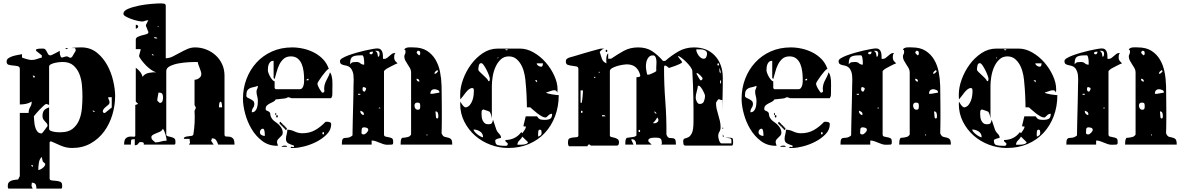

<svg xmlns="http://www.w3.org/2000/svg" viewBox="-20 -847 6991 1134"><path d="M400 -563Q404 -564 413.5 -565Q423 -566 433.5 -566.5Q444 -567 453.5 -567Q463 -567 467 -567Q517 -565 553.5 -535Q590 -505 613.5 -462Q637 -419 648.5 -369.5Q660 -320 660 -280Q660 -224 643.5 -169Q627 -114 595 -70.5Q563 -27 515.5 0Q468 27 406 27Q372 27 341 14Q310 1 280 -13L273 -7V207Q273 217 284.5 218.5Q296 220 310 221Q324 222 335.5 226.5Q347 231 347 247Q347 249 347 258Q347 267 340 267H195Q195 248 189 240Q183 232 168 232Q168 240 167 243Q166 246 166 248.5Q166 251 167.5 254.5Q169 258 173 267H33Q27 267 26.5 260Q26 253 26 250Q26 238 31.5 231Q37 224 46 220.5Q55 217 65.5 215.5Q76 214 87 213L97 193V-180H149Q149 -200 158 -214Q167 -228 167 -243V-247Q151 -237 133 -233.5Q115 -230 97 -230V-440Q97 -453 85 -456Q73 -459 58 -460Q43 -461 31 -464.5Q19 -468 19 -483Q19 -496 30 -503.5Q41 -511 56 -515.5Q71 -520 86 -522.5Q101 -525 110 -527V-507Q110 -507 115.5 -505Q121 -503 129 -500.5Q137 -498 145.5 -496Q154 -494 160 -493H170Q184 -493 198.5 -498.5Q213 -504 227 -507V-520L193 -547V-553Q193 -556 198.5 -557.5Q204 -559 211 -559.5Q218 -560 224.5 -560Q231 -560 234 -560Q244 -560 249 -553.5Q254 -547 257.5 -539.5Q261 -532 265 -526Q269 -520 277 -520H280Q283 -521 290.5 -524.5Q298 -528 306.5 -532.5Q315 -537 322.5 -541Q330 -545 333 -547Q333 -544 333 -537.5Q333 -531 334.5 -524.5Q336 -518 338.5 -512.5Q341 -507 347 -507Q348 -507 356.5 -510Q365 -513 367 -513H369Q370 -513 371 -513.5Q372 -514 374 -514Q380 -514 385 -510Q390 -506 397 -506Q400 -506 400 -507Q401 -507 403.5 -509.5Q406 -512 407 -513Q410 -519 418 -532Q426 -545 427 -547Q428 -548 426 -557L423 -563ZM380 -560Q378 -557 373 -557Q368 -557 367 -560Q365 -563 373.5 -563Q382 -563 380 -560ZM270 -87Q270 -78 280 -74Q290 -70 302.5 -68Q315 -66 326 -66Q337 -66 340 -66Q383 -66 408.5 -86Q434 -106 447 -137Q460 -168 463.5 -205Q467 -242 467 -277Q467 -308 464 -343.5Q461 -379 449 -409.5Q437 -440 413.5 -460.5Q390 -481 350 -481Q346 -481 333 -480Q320 -479 306 -476Q292 -473 281 -467.5Q270 -462 270 -453V-227Q268 -228 262 -230.5Q256 -233 253 -233Q249 -233 237.5 -222.5Q226 -212 213.5 -199Q201 -186 191 -174Q181 -162 180 -160Q181 -150 182 -133Q183 -116 187 -99.5Q191 -83 200 -71Q209 -59 227 -59Q228 -59 233.5 -66Q239 -73 245 -81L261 -103Q261 -112 256.5 -118Q252 -124 246 -130Q240 -136 235.5 -143Q231 -150 231 -161Q231 -180 238 -192Q245 -204 270 -213ZM187 -393Q183 -399 180 -400H173L180 -387ZM640 -273H619Q619 -265 623 -258Q627 -251 627 -242Q627 -234 620.5 -228.5Q614 -223 606.5 -217Q599 -211 593 -204Q587 -197 587 -187Q587 -186 589.5 -183.5Q592 -181 593 -180H600Q601 -181 605 -184Q609 -187 614.5 -191.5Q620 -196 625 -200Q630 -204 633 -207Q635 -207 638 -210Q639 -211 640 -213ZM540 -187Q539 -191 533 -193Q533 -194 530 -194Q528 -194 527 -193Q528 -188 533 -187Q534 -186 537 -186Q539 -186 540 -187ZM233 107Q232 104 229.5 93.5Q227 83 227 80Q213 91 209.5 115.5Q206 140 206 157Q211 157 218.5 153.5Q226 150 233 144.5Q240 139 244 132.5Q248 126 247 120ZM173 127H165Q165 135 173 140Z M1269 7Q1262 -12 1255 -21Q1248 -30 1231 -30Q1231 -22 1229 -20.5Q1227 -19 1226.5 -18Q1226 -17 1229 -12.5Q1232 -8 1242 7H1096Q1104 -3 1102 -8.5Q1100 -14 1100 -27H1066Q1066 -36 1074 -38.5Q1082 -41 1092 -42Q1102 -43 1111 -44.5Q1120 -46 1122 -53Q1128 -88 1129.5 -123.5Q1131 -159 1129 -193L1136 -207V-213L1129 -227V-376Q1143 -376 1156 -385.5Q1169 -395 1169 -410Q1169 -417 1166 -426Q1163 -435 1159.5 -444.5Q1156 -454 1152.5 -463Q1149 -472 1149 -480L1132 -481Q1122 -481 1094 -479.5Q1066 -478 1037 -473Q1008 -468 985 -457Q962 -446 962 -427V-53Q962 -45 970.5 -42.5Q979 -40 989 -38Q999 -36 1007.5 -31Q1016 -26 1016 -13Q1016 -11 1016 -2Q1016 7 1009 7H829Q831 -4 824.5 -6Q818 -8 812 -8Q804 -8 801.5 -5Q799 -2 796.5 1.5Q794 5 790 8Q786 11 776 11V-25Q758 -25 755.5 -21Q753 -17 753 7H713Q713 -22 723.5 -30.5Q734 -39 746 -40Q758 -41 768.5 -39.5Q779 -38 779 -47V-227L796 -233L782 -247V-447Q796 -437 807 -423.5Q818 -410 822 -393Q835 -412 859 -416.5Q883 -421 902 -420Q888 -424 873 -434.5Q858 -445 844.5 -458.5Q831 -472 819.5 -486.5Q808 -501 802 -513Q801 -516 802.5 -522Q804 -528 806 -535Q808 -542 809.5 -548Q811 -554 811 -557H782V-613Q782 -623 792.5 -628.5Q803 -634 816 -637.5Q829 -641 841 -644Q853 -647 856 -653V-660Q855 -661 853 -666Q851 -671 849 -676.5Q847 -682 845 -687Q843 -692 842 -693V-700Q844 -703 849 -713.5Q854 -724 856 -727H852Q844 -727 836 -723.5Q828 -720 819 -720Q811 -720 792.5 -724Q774 -728 755 -735Q736 -742 722 -750Q708 -758 709 -766Q709 -783 736 -794.5Q763 -806 800 -813.5Q837 -821 874 -824Q911 -827 931 -827Q937 -827 948 -825.5Q959 -824 959 -813V-503Q979 -503 999.5 -513Q1020 -523 1041.5 -535Q1063 -547 1085.5 -557Q1108 -567 1132 -567Q1167 -567 1198.5 -554.5Q1230 -542 1254 -520Q1278 -498 1292 -467.5Q1306 -437 1306 -400V-53Q1306 -41 1315 -41Q1324 -41 1335.5 -39.5Q1347 -38 1356 -29.5Q1365 -21 1365 7ZM796 -690Q796 -685 791.5 -681.5Q787 -678 782 -678V-700H789Q792 -699 796 -693ZM916 -693H909L916 -687ZM909 -620Q907 -625 903.5 -626Q900 -627 896 -627H889Q891 -621 894.5 -620.5Q898 -620 902 -620ZM889 -520Q888 -523 882 -527H876Q878 -521 882 -520ZM909 -253Q911 -251 916 -245.5Q921 -240 922 -240Q929 -238 933.5 -241.5Q938 -245 940 -251Q942 -257 942.5 -263Q943 -269 943 -272Q943 -283 939 -291.5Q935 -300 919 -300H916L909 -260ZM1292 -213Q1292 -216 1291 -226.5Q1290 -237 1289 -240Q1289 -241 1286.5 -243.5Q1284 -246 1282 -247Q1281 -246 1278.5 -243.5Q1276 -241 1276 -240Q1275 -237 1274 -226.5Q1273 -216 1273 -213ZM964 -16Q964 -30 957.5 -52.5Q951 -75 942 -87Q937 -75 924.5 -69Q912 -63 899.5 -58.5Q887 -54 879 -47.5Q871 -41 876 -27Q876 -25 884 -17.5Q892 -10 896 -7Q896 -6 899 -6Q915 -6 930 -11Q945 -16 964 -16Z M1889 -300Q1892 -301 1896 -307Q1893 -326 1896 -340Q1899 -354 1904.5 -366Q1910 -378 1917 -390.5Q1924 -403 1929 -420Q1936 -411 1939 -397.5Q1942 -384 1943 -370Q1944 -356 1943.5 -342Q1943 -328 1943 -318Q1943 -315 1943 -309Q1943 -303 1943 -297Q1943 -291 1942.5 -286Q1942 -281 1942 -280L1936 -267H1702Q1700 -268 1692.5 -270.5Q1685 -273 1682 -273Q1681 -273 1675.5 -270Q1670 -267 1669 -267Q1666 -266 1657.5 -265Q1649 -264 1639 -263Q1629 -262 1620.5 -261Q1612 -260 1609 -260Q1604 -251 1594 -246Q1584 -241 1574 -236Q1564 -231 1556.5 -224Q1549 -217 1549 -203Q1549 -196 1557 -193Q1565 -190 1569 -187Q1576 -182 1576 -176Q1576 -170 1578 -162.5Q1580 -155 1587.5 -144.5Q1595 -134 1616 -120Q1629 -111 1639.5 -95.5Q1650 -80 1650 -63Q1650 -53 1644.5 -47Q1639 -41 1633 -35.5Q1627 -30 1621.5 -23.5Q1616 -17 1616 -7Q1616 -4 1618.5 3.5Q1621 11 1622 13Q1620 14 1616 14Q1566 14 1528.5 -14.5Q1491 -43 1466 -85Q1441 -127 1428 -175.5Q1415 -224 1415 -263Q1415 -326 1436 -381Q1457 -436 1495 -477.5Q1533 -519 1586.5 -543Q1640 -567 1706 -567Q1738 -567 1771.5 -559.5Q1805 -552 1835 -536.5Q1865 -521 1888 -497Q1911 -473 1922 -440Q1916 -439 1905 -426.5Q1894 -414 1883 -399Q1872 -384 1863.5 -370.5Q1855 -357 1855 -354Q1855 -348 1858 -340Q1861 -332 1865.5 -324.5Q1870 -317 1874.5 -310.5Q1879 -304 1882 -300ZM1749 -320Q1760 -320 1765.5 -327.5Q1771 -335 1773.5 -345.5Q1776 -356 1776 -367Q1776 -378 1776 -384Q1776 -403 1773 -426Q1770 -449 1762 -468.5Q1754 -488 1738.5 -501Q1723 -514 1698 -514Q1672 -514 1656 -500Q1640 -486 1630 -466Q1620 -446 1614 -422.5Q1608 -399 1602 -380L1596 -387V-488Q1584 -488 1577.5 -482Q1571 -476 1567.5 -467.5Q1564 -459 1563 -449Q1562 -439 1562 -431Q1562 -426 1566 -415Q1570 -404 1576 -393.5Q1582 -383 1589 -375Q1596 -367 1602 -367V-327Q1603 -325 1605.5 -322.5Q1608 -320 1609 -320ZM1802 -382Q1793 -382 1789 -373H1802ZM1503 -250Q1503 -266 1499 -279Q1495 -292 1495 -307Q1495 -315 1499 -322Q1503 -329 1503 -337Q1503 -339 1502 -340Q1488 -334 1476 -332Q1464 -330 1455 -325.5Q1446 -321 1440.5 -312Q1435 -303 1435 -283Q1435 -274 1442.5 -270Q1450 -266 1458.5 -262Q1467 -258 1474.5 -252Q1482 -246 1482 -233Q1482 -220 1474.5 -209.5Q1467 -199 1467 -184Q1480 -184 1487 -191.5Q1494 -199 1497.5 -209.5Q1501 -220 1502 -231Q1503 -242 1503 -250ZM1609 -167Q1606 -165 1606 -173.5Q1606 -182 1609 -180Q1612 -178 1612 -173Q1612 -168 1609 -167ZM1616 -153Q1611 -153 1611 -160Q1611 -167 1616 -167Q1621 -167 1621 -160Q1621 -153 1616 -153ZM1716 13Q1700 8 1684.5 0.5Q1669 -7 1669 -26Q1669 -40 1673 -53.5Q1677 -67 1677 -81Q1698 -81 1720 -70.5Q1742 -60 1766 -60Q1808 -60 1841 -78.5Q1874 -97 1902 -127Q1905 -128 1912 -128Q1918 -128 1927 -125.5Q1936 -123 1936 -113Q1936 -80 1910.5 -54Q1885 -28 1850 -10Q1815 8 1777.5 17.5Q1740 27 1716 27H1696Q1699 18 1704.5 20Q1710 22 1716 22ZM1662 -100Q1669 -100 1667 -93H1669Q1674 -93 1674 -86.5Q1674 -80 1669 -80Q1662 -80 1664 -87H1662Q1657 -87 1657 -93H1656Q1651 -93 1651 -100H1649Q1642 -100 1644 -107H1642Q1637 -107 1637 -113H1636Q1631 -113 1631 -120Q1631 -127 1636 -127Q1641 -127 1641 -120H1642Q1649 -120 1647 -113H1649Q1654 -113 1654 -107H1656Q1661 -107 1661 -100ZM1544 -44Q1544 -46 1544 -53Q1544 -60 1543 -67.5Q1542 -75 1539.5 -81Q1537 -87 1533 -87Q1525 -87 1520 -80.5Q1515 -74 1515 -67Q1515 -55 1524.5 -49.5Q1534 -44 1544 -44ZM1889 -53Q1894 -53 1894 -60Q1894 -67 1889 -67Q1884 -67 1884 -60Q1884 -53 1889 -53ZM1642 20Q1648 15 1652 14Q1656 13 1663 13Q1667 13 1670.5 14Q1674 15 1676 20Z M2346 7Q2346 -1 2347 -13.5Q2348 -26 2355 -33Q2358 -33 2363.5 -33.5Q2369 -34 2375.5 -35Q2382 -36 2387.5 -37.5Q2393 -39 2395 -40Q2398 -41 2403 -46Q2408 -51 2408 -53V-420Q2408 -433 2401.5 -444.5Q2395 -456 2387.5 -467Q2380 -478 2374 -489.5Q2368 -501 2368 -513Q2368 -521 2371.5 -526.5Q2375 -532 2375 -540Q2375 -544 2374.5 -548Q2374 -552 2368 -553Q2370 -560 2376.5 -563Q2383 -566 2391 -567Q2399 -568 2407.5 -567.5Q2416 -567 2422 -567Q2470 -567 2501.5 -547Q2533 -527 2552 -495Q2571 -463 2579 -422.5Q2587 -382 2588 -340Q2588 -330 2588.5 -308Q2589 -286 2589 -258.5Q2589 -231 2589.5 -200Q2590 -169 2589.5 -141.5Q2589 -114 2589 -92Q2589 -70 2588 -60Q2595 -42 2606 -39Q2617 -36 2627 -34Q2637 -32 2644 -25Q2651 -18 2651 7ZM1999 7Q1999 -17 2003 -24Q2007 -31 2015 -32Q2023 -33 2035 -34Q2047 -35 2062 -47Q2062 -58 2062.5 -81Q2063 -104 2063.5 -132.5Q2064 -161 2065 -193Q2066 -225 2066.5 -254Q2067 -283 2067.5 -306Q2068 -329 2068 -340L2069 -377Q2069 -407 2063 -423.5Q2057 -440 2048 -448Q2039 -456 2028.5 -458.5Q2018 -461 2009 -463Q2000 -465 1994 -469.5Q1988 -474 1988 -487Q1988 -495 2002 -503.5Q2016 -512 2037.5 -520Q2059 -528 2085 -535.5Q2111 -543 2135.5 -548.5Q2160 -554 2180 -557.5Q2200 -561 2209 -561Q2221 -561 2228 -555Q2235 -549 2238 -540Q2241 -531 2241.5 -520.5Q2242 -510 2242 -500Q2244 -499 2248 -499Q2258 -499 2265.5 -504.5Q2273 -510 2280 -516.5Q2287 -523 2294.5 -528.5Q2302 -534 2312 -534Q2314 -534 2315 -533Q2310 -527 2309 -521.5Q2308 -516 2308 -509Q2308 -497 2312 -490.5Q2316 -484 2328 -473Q2324 -472 2314.5 -467.5Q2305 -463 2294.5 -457.5Q2284 -452 2274.5 -447Q2265 -442 2262 -440Q2259 -438 2253.5 -433Q2248 -428 2248 -427V-53Q2248 -43 2256.5 -40.5Q2265 -38 2275 -36.5Q2285 -35 2293.5 -31Q2302 -27 2302 -13Q2302 -9 2302 -2Q2302 5 2295 7L2268 8Q2255 8 2243.5 4Q2232 0 2221 -4.5Q2210 -9 2199 -13Q2188 -17 2175 -17V7ZM2195 -547Q2206 -542 2209 -531.5Q2212 -521 2212 -512Q2219 -512 2220.5 -519Q2222 -526 2222 -530Q2222 -547 2205 -547ZM2448 -547Q2443 -544 2442 -540Q2441 -539 2441 -537Q2441 -534 2442 -533Q2443 -532 2448 -526.5Q2453 -521 2455 -520Q2460 -522 2461 -525.5Q2462 -529 2462 -533Q2462 -538 2460 -542.5Q2458 -547 2452 -547ZM2183 -542Q2179 -542 2171.5 -541Q2164 -540 2162 -533Q2163 -528 2168 -527Q2169 -526 2172 -526Q2178 -526 2180.5 -531.5Q2183 -537 2183 -542ZM2048 -467Q2056 -478 2065 -479.5Q2074 -481 2085 -481Q2100 -481 2108.5 -473Q2117 -465 2131 -465Q2131 -467 2131 -474.5Q2131 -482 2130.5 -490.5Q2130 -499 2128 -507.5Q2126 -516 2122 -520H2105Q2077 -520 2062.5 -512Q2048 -504 2048 -473ZM2562 -433Q2556 -429 2551 -424Q2546 -419 2546 -411Q2554 -411 2559 -416Q2564 -421 2568 -427ZM2457 -365Q2457 -382 2440 -382Q2440 -365 2457 -365ZM2142 -327Q2140 -328 2135 -330.5Q2130 -333 2128 -333Q2123 -333 2122 -328Q2121 -323 2121 -320Q2121 -315 2123.5 -310.5Q2126 -306 2132 -306Q2135 -306 2135 -307Q2136 -307 2138.5 -312.5Q2141 -318 2142 -320ZM2575 -303Q2575 -312 2564 -316Q2553 -320 2548 -320Q2522 -320 2522 -293H2535L2575 -300ZM2108 -293H2095V-287H2108ZM2462 -220Q2462 -231 2459.5 -236Q2457 -241 2445 -241Q2428 -241 2428 -223Q2428 -214 2433 -206.5Q2438 -199 2448 -199Q2458 -199 2460 -205Q2462 -211 2462 -220ZM2222 -213 2215 -207H2228ZM2108 -190Q2108 -181 2114 -174.5Q2120 -168 2128 -167Q2129 -169 2129 -173Q2129 -182 2122.5 -186.5Q2116 -191 2108 -193ZM2569 -163Q2569 -172 2566 -180.5Q2563 -189 2552 -189Q2552 -187 2552.5 -182Q2553 -177 2553.5 -171Q2554 -165 2554.5 -160Q2555 -155 2555 -153Q2555 -152 2557.5 -149.5Q2560 -147 2562 -147Q2568 -148 2568.5 -153.5Q2569 -159 2569 -163ZM2155 -80Q2155 -89 2146 -92Q2137 -95 2131 -95Q2118 -95 2116.5 -85Q2115 -75 2115 -63Q2115 -53 2128 -53Q2136 -53 2145.5 -63Q2155 -73 2155 -80ZM2502 -47Q2505 -47 2505 -50Q2505 -53 2502 -53Q2499 -54 2499 -50Q2499 -46 2502 -47Z M3052 -560Q3092 -560 3132 -537Q3172 -514 3203 -478.5Q3234 -443 3253.5 -400.5Q3273 -358 3273 -320L3272 -300Q3268 -309 3264 -311.5Q3260 -314 3253 -314Q3251 -314 3248.5 -313.5Q3246 -313 3245 -313Q3243 -313 3237.5 -311Q3232 -309 3225.5 -307Q3219 -305 3213.5 -303Q3208 -301 3205 -300Q3206 -298 3216 -295Q3226 -292 3238.5 -290Q3251 -288 3263 -286.5Q3275 -285 3280 -285Q3280 -218 3258.5 -161Q3237 -104 3198 -62Q3159 -20 3104 3.5Q3049 27 2982 27Q2928 27 2877 8Q2826 -11 2786.5 -45.5Q2747 -80 2722.5 -128Q2698 -176 2698 -233L2699 -247Q2700 -245 2703.5 -239Q2707 -233 2711.5 -227Q2716 -221 2721.5 -216.5Q2727 -212 2732 -213Q2746 -216 2755 -227Q2764 -238 2769.5 -252.5Q2775 -267 2777 -282.5Q2779 -298 2779 -310Q2779 -316 2777.5 -321.5Q2776 -327 2769 -327Q2759 -327 2749 -319Q2739 -311 2730 -299.5Q2721 -288 2713 -277Q2705 -266 2699 -260Q2698 -263 2698 -275Q2698 -287 2698 -290Q2698 -331 2715 -378Q2732 -425 2761.5 -465.5Q2791 -506 2831.5 -533Q2872 -560 2919 -560ZM2979 -553Q2980 -556 2972 -556Q2964 -556 2965 -553Q2967 -550 2972 -550Q2977 -550 2979 -553ZM3152 -160Q3162 -144 3172 -141.5Q3182 -139 3197 -139Q3218 -139 3229.5 -145.5Q3241 -152 3241 -175Q3227 -175 3217.5 -164Q3208 -153 3202 -153Q3192 -153 3179 -160.5Q3166 -168 3153 -178Q3140 -188 3129 -198Q3118 -208 3112 -213H3092Q3092 -221 3091.5 -241Q3091 -261 3090 -283.5Q3089 -306 3087.5 -325.5Q3086 -345 3085 -353Q3084 -375 3079 -403Q3074 -431 3062.5 -455.5Q3051 -480 3032 -497Q3013 -514 2985 -514Q2956 -514 2936.5 -495Q2917 -476 2905.5 -449Q2894 -422 2889.5 -392Q2885 -362 2885 -340V-147Q2885 -150 2882.5 -160Q2880 -170 2879 -173Q2878 -176 2875.5 -181Q2873 -186 2872 -187Q2868 -189 2861.5 -191.5Q2855 -194 2848.5 -196Q2842 -198 2837.5 -199.5Q2833 -201 2832 -200L2825 -193L2824 -174Q2824 -165 2825.5 -154Q2827 -143 2831.5 -134Q2836 -125 2843.5 -119Q2851 -113 2864 -113Q2879 -113 2884 -118.5Q2889 -124 2892 -140L2912 -80Q2916 -69 2927.5 -57.5Q2939 -46 2939 -36V-33Q2937 -32 2931.5 -31Q2926 -30 2920 -28Q2914 -26 2909.5 -23.5Q2905 -21 2905 -17Q2905 6 2919.5 10Q2934 14 2953 14Q2958 14 2968.5 14Q2979 14 2979 3V0L2965 -13V-20Q3025 -21 3059 -67L3065 -60Q3070 -67 3078 -78.5Q3086 -90 3086 -100H3073L3072 -107Q3074 -113 3076 -122Q3078 -131 3080 -139Q3083 -149 3085 -160ZM2919 -507V-500L2925 -507ZM2873 -383Q2873 -388 2867.5 -403Q2862 -418 2854 -433.5Q2846 -449 2837.5 -461.5Q2829 -474 2822 -474Q2811 -474 2808 -459.5Q2805 -445 2805 -436Q2805 -431 2813 -423Q2821 -415 2831.5 -405.5Q2842 -396 2852 -386Q2862 -376 2865 -367Q2872 -368 2872.5 -373.5Q2873 -379 2873 -383ZM3150 -473Q3150 -465 3159 -459Q3168 -453 3175 -453Q3183 -453 3185 -460.5Q3187 -468 3187 -473ZM3152 -373H3139L3152 -360ZM2833 -36Q2833 -59 2815 -70.5Q2797 -82 2777 -82Q2777 -76 2784 -68Q2791 -60 2800 -53Q2809 -46 2818.5 -41Q2828 -36 2833 -36ZM3179 -63Q3179 -69 3177.5 -75Q3176 -81 3168 -81Q3160 -81 3159 -69.5Q3158 -58 3158 -53L3159 -40Q3169 -44 3174 -48.5Q3179 -53 3179 -63ZM3065 -40Q3059 -28 3047.5 -17.5Q3036 -7 3036 8Q3042 8 3051 8Q3060 8 3070 7Q3080 6 3088 3Q3096 0 3099 -7Z M4300 0Q4300 -11 4300 -17.5Q4300 -24 4297 -27Q4294 -30 4286 -31Q4278 -32 4262 -33L4282 -34Q4300 -34 4305 -31Q4310 -28 4310 -10Q4310 -10 4310 -6Q4310 -2 4309.5 2Q4309 6 4307.5 9.5Q4306 13 4302 13H4029Q4019 13 4017 4.5Q4015 -4 4015 -10Q4015 -27 4024.5 -29Q4034 -31 4045.5 -36.5Q4057 -42 4066.5 -61Q4076 -80 4076 -131Q4076 -170 4076 -204.5Q4076 -239 4075 -273.5Q4074 -308 4073 -345Q4072 -382 4069 -427Q4069 -437 4058 -452Q4047 -467 4033 -481Q4019 -495 4005 -505.5Q3991 -516 3984 -516Q3984 -514 3987.5 -509Q3991 -504 3995.5 -498.5Q4000 -493 4004 -488Q4008 -483 4009 -480Q4007 -475 3994.5 -469Q3982 -463 3968 -458Q3954 -453 3943 -449.5Q3932 -446 3932 -446Q3929 -446 3929 -447Q3928 -447 3925.5 -450Q3923 -453 3922 -453Q3920 -455 3915 -457.5Q3910 -460 3909 -460Q3903 -460 3902.5 -453Q3902 -446 3902 -444Q3902 -347 3909.5 -249.5Q3917 -152 3916 -53Q3923 -34 3932.5 -32.5Q3942 -31 3951 -31Q3960 -31 3966 -25.5Q3972 -20 3972 7H3882Q3889 7 3889 0Q3889 -22 3881.5 -28Q3874 -34 3856 -34Q3851 -34 3843.5 -34Q3836 -34 3828 -32.5Q3820 -31 3814.5 -27.5Q3809 -24 3809 -17V-13Q3811 -11 3818.5 -3Q3826 5 3829 7H3737Q3737 -25 3710 -25L3709 -20Q3710 -17 3715.5 -6.5Q3721 4 3722 7H3673Q3673 -1 3674 -13.5Q3675 -26 3682 -33Q3685 -33 3691.5 -34Q3698 -35 3705.5 -36Q3713 -37 3719.5 -38Q3726 -39 3729 -40Q3731 -41 3735 -43.5Q3739 -46 3739 -47V-391Q3743 -391 3751.5 -392Q3760 -393 3762 -400Q3755 -431 3735.5 -449Q3716 -467 3681 -467Q3675 -467 3658.5 -464.5Q3642 -462 3625 -457Q3608 -452 3595 -444.5Q3582 -437 3582 -427V-47Q3582 -40 3590.5 -38Q3599 -36 3609 -33.5Q3619 -31 3627.5 -25.5Q3636 -20 3636 -6Q3636 0 3633.5 6.5Q3631 13 3622 13H3469Q3468 9 3462 7Q3462 6 3459 6Q3456 6 3456 7Q3455 8 3452 11.5Q3449 15 3449 17H3342Q3339 17 3337.5 12.5Q3336 8 3335 3Q3334 -3 3335 -10Q3335 -26 3344.5 -30Q3354 -34 3365.5 -35Q3377 -36 3386.5 -37Q3396 -38 3396 -47V-440Q3396 -452 3384.5 -454.5Q3373 -457 3359 -458.5Q3345 -460 3333.5 -464Q3322 -468 3322 -483Q3322 -494 3327 -498.5Q3332 -503 3342 -507Q3351 -509 3374 -516Q3397 -523 3422.5 -530.5Q3448 -538 3470.5 -544.5Q3493 -551 3502 -553Q3518 -557 3522.5 -558.5Q3527 -560 3539 -560H3549Q3541 -558 3534 -552.5Q3527 -547 3522 -540Q3528 -521 3534.5 -501Q3541 -481 3562 -473Q3560 -486 3561 -504Q3562 -522 3572 -533V-500H3589Q3627 -526 3664 -546.5Q3701 -567 3749 -567Q3798 -567 3831.5 -545Q3865 -523 3896 -487H3909Q3945 -519 3986.5 -543Q4028 -567 4079 -567Q4156 -567 4201.5 -519Q4247 -471 4249 -393Q4249 -382 4249 -352.5Q4249 -323 4248 -290Q4247 -257 4246.5 -227.5Q4246 -198 4246 -187V-256Q4237 -256 4233 -258.5Q4229 -261 4226 -261Q4223 -261 4219.5 -257Q4216 -253 4209 -240Q4209 -220 4213 -202.5Q4217 -185 4222.5 -167.5Q4228 -150 4232 -132Q4236 -114 4236 -95Q4236 -80 4229 -69Q4222 -58 4222 -43Q4222 -38 4223.5 -31Q4225 -24 4227.5 -17Q4230 -10 4233.5 -5Q4237 0 4242 0ZM4156 -530Q4156 -541 4148.5 -546.5Q4141 -552 4131 -554Q4121 -556 4110 -555.5Q4099 -555 4092 -555Q4092 -547 4096 -537.5Q4100 -528 4106 -519.5Q4112 -511 4120 -505.5Q4128 -500 4136 -500Q4147 -500 4151.5 -510.5Q4156 -521 4156 -530ZM3562 -540Q3557 -540 3557 -546.5Q3557 -553 3562 -553Q3567 -553 3567 -546.5Q3567 -540 3562 -540ZM3856 -450Q3856 -457 3857 -469Q3858 -481 3856.5 -492.5Q3855 -504 3850.5 -512Q3846 -520 3836 -520Q3824 -520 3816.5 -514Q3809 -508 3804 -498.5Q3799 -489 3797 -478Q3795 -467 3795 -457Q3795 -444 3797 -433Q3799 -422 3802 -407Q3805 -406 3809 -406L3816 -407Q3821 -409 3836 -415.5Q3851 -422 3856 -427ZM4222 -460Q4227 -460 4227 -466.5Q4227 -473 4222 -473Q4217 -473 4217 -466.5Q4217 -460 4222 -460ZM4236 -427 4229 -447V-437Q4229 -430 4229.5 -424.5Q4230 -419 4236 -413ZM3522 -420Q3523 -423 3519 -423Q3515 -423 3516 -420Q3516 -417 3519 -417Q3522 -417 3522 -420ZM4129 -387Q4128 -388 4124.5 -392.5Q4121 -397 4116 -402Q4111 -407 4105 -411.5Q4099 -416 4094 -416Q4094 -415 4094.5 -411Q4095 -407 4096 -407Q4098 -403 4105.5 -390Q4113 -377 4116 -373H4122Q4128 -377 4129 -380ZM3496 -393H3489V-387H3496ZM3903 -373Q3903 -362 3899 -352Q3895 -342 3895 -330L3896 -313Q3896 -312 3899 -303.5Q3902 -295 3902 -293Q3902 -283 3897.5 -281Q3893 -279 3886 -279Q3876 -279 3868 -282.5Q3860 -286 3852 -290.5Q3844 -295 3835 -298.5Q3826 -302 3814 -302Q3814 -303 3826 -311.5Q3838 -320 3853 -332Q3868 -344 3882.5 -357Q3897 -370 3902 -380Q3903 -378 3903 -373ZM4236 -353Q4239 -356 4239 -363.5Q4239 -371 4236 -373Q4234 -374 4233.5 -371Q4233 -368 4233 -363.5Q4233 -359 4233.5 -355.5Q4234 -352 4236 -353ZM4144 -280Q4144 -285 4140 -295Q4136 -305 4130 -315.5Q4124 -326 4117.5 -333.5Q4111 -341 4106 -341Q4103 -341 4102 -340Q4100 -323 4094.5 -304.5Q4089 -286 4089 -269Q4089 -260 4095.5 -246.5Q4102 -233 4113 -233Q4132 -233 4138 -249.5Q4144 -266 4144 -280ZM3409 -313V-240H3416Q3417 -250 3419 -260Q3420 -268 3421 -277.5Q3422 -287 3422 -293Q3423 -296 3423 -303.5Q3423 -311 3423 -313ZM3416 -180Q3421 -180 3421 -186.5Q3421 -193 3416 -193Q3411 -193 3411 -186.5Q3411 -180 3416 -180ZM3856 -180Q3853 -184 3849 -187H3842L3856 -173ZM3556 -160Q3554 -165 3550.5 -166Q3547 -167 3542 -167H3536V-160ZM3869 -140Q3869 -142 3866.5 -147Q3864 -152 3862 -153Q3857 -144 3850.5 -135.5Q3844 -127 3836 -120Q3839 -119 3846 -119Q3854 -119 3861.5 -124.5Q3869 -130 3869 -140ZM4249 -87Q4246 -86 4246 -90Q4246 -94 4249 -93Q4252 -93 4252 -90Q4252 -87 4249 -87ZM3756 -67Q3761 -67 3761 -73.5Q3761 -80 3756 -80Q3751 -80 3751 -73.5Q3751 -67 3756 -67ZM4249 -40V-53L4256 -40Z M4834 -300Q4837 -301 4841 -307Q4838 -326 4841 -340Q4844 -354 4849.5 -366Q4855 -378 4862 -390.5Q4869 -403 4874 -420Q4881 -411 4884 -397.5Q4887 -384 4888 -370Q4889 -356 4888.5 -342Q4888 -328 4888 -318Q4888 -315 4888 -309Q4888 -303 4888 -297Q4888 -291 4887.5 -286Q4887 -281 4887 -280L4881 -267H4647Q4645 -268 4637.5 -270.5Q4630 -273 4627 -273Q4626 -273 4620.5 -270Q4615 -267 4614 -267Q4611 -266 4602.5 -265Q4594 -264 4584 -263Q4574 -262 4565.5 -261Q4557 -260 4554 -260Q4549 -251 4539 -246Q4529 -241 4519 -236Q4509 -231 4501.5 -224Q4494 -217 4494 -203Q4494 -196 4502 -193Q4510 -190 4514 -187Q4521 -182 4521 -176Q4521 -170 4523 -162.5Q4525 -155 4532.5 -144.5Q4540 -134 4561 -120Q4574 -111 4584.5 -95.5Q4595 -80 4595 -63Q4595 -53 4589.5 -47Q4584 -41 4578 -35.5Q4572 -30 4566.5 -23.5Q4561 -17 4561 -7Q4561 -4 4563.5 3.5Q4566 11 4567 13Q4565 14 4561 14Q4511 14 4473.5 -14.5Q4436 -43 4411 -85Q4386 -127 4373 -175.5Q4360 -224 4360 -263Q4360 -326 4381 -381Q4402 -436 4440 -477.5Q4478 -519 4531.5 -543Q4585 -567 4651 -567Q4683 -567 4716.5 -559.5Q4750 -552 4780 -536.5Q4810 -521 4833 -497Q4856 -473 4867 -440Q4861 -439 4850 -426.5Q4839 -414 4828 -399Q4817 -384 4808.5 -370.5Q4800 -357 4800 -354Q4800 -348 4803 -340Q4806 -332 4810.5 -324.5Q4815 -317 4819.5 -310.5Q4824 -304 4827 -300ZM4694 -320Q4705 -320 4710.5 -327.5Q4716 -335 4718.5 -345.5Q4721 -356 4721 -367Q4721 -378 4721 -384Q4721 -403 4718 -426Q4715 -449 4707 -468.5Q4699 -488 4683.5 -501Q4668 -514 4643 -514Q4617 -514 4601 -500Q4585 -486 4575 -466Q4565 -446 4559 -422.5Q4553 -399 4547 -380L4541 -387V-488Q4529 -488 4522.5 -482Q4516 -476 4512.5 -467.5Q4509 -459 4508 -449Q4507 -439 4507 -431Q4507 -426 4511 -415Q4515 -404 4521 -393.5Q4527 -383 4534 -375Q4541 -367 4547 -367V-327Q4548 -325 4550.5 -322.5Q4553 -320 4554 -320ZM4747 -382Q4738 -382 4734 -373H4747ZM4448 -250Q4448 -266 4444 -279Q4440 -292 4440 -307Q4440 -315 4444 -322Q4448 -329 4448 -337Q4448 -339 4447 -340Q4433 -334 4421 -332Q4409 -330 4400 -325.5Q4391 -321 4385.5 -312Q4380 -303 4380 -283Q4380 -274 4387.5 -270Q4395 -266 4403.5 -262Q4412 -258 4419.5 -252Q4427 -246 4427 -233Q4427 -220 4419.5 -209.5Q4412 -199 4412 -184Q4425 -184 4432 -191.5Q4439 -199 4442.5 -209.5Q4446 -220 4447 -231Q4448 -242 4448 -250ZM4554 -167Q4551 -165 4551 -173.5Q4551 -182 4554 -180Q4557 -178 4557 -173Q4557 -168 4554 -167ZM4561 -153Q4556 -153 4556 -160Q4556 -167 4561 -167Q4566 -167 4566 -160Q4566 -153 4561 -153ZM4661 13Q4645 8 4629.5 0.5Q4614 -7 4614 -26Q4614 -40 4618 -53.5Q4622 -67 4622 -81Q4643 -81 4665 -70.5Q4687 -60 4711 -60Q4753 -60 4786 -78.5Q4819 -97 4847 -127Q4850 -128 4857 -128Q4863 -128 4872 -125.5Q4881 -123 4881 -113Q4881 -80 4855.5 -54Q4830 -28 4795 -10Q4760 8 4722.5 17.5Q4685 27 4661 27H4641Q4644 18 4649.5 20Q4655 22 4661 22ZM4607 -100Q4614 -100 4612 -93H4614Q4619 -93 4619 -86.5Q4619 -80 4614 -80Q4607 -80 4609 -87H4607Q4602 -87 4602 -93H4601Q4596 -93 4596 -100H4594Q4587 -100 4589 -107H4587Q4582 -107 4582 -113H4581Q4576 -113 4576 -120Q4576 -127 4581 -127Q4586 -127 4586 -120H4587Q4594 -120 4592 -113H4594Q4599 -113 4599 -107H4601Q4606 -107 4606 -100ZM4489 -44Q4489 -46 4489 -53Q4489 -60 4488 -67.5Q4487 -75 4484.5 -81Q4482 -87 4478 -87Q4470 -87 4465 -80.5Q4460 -74 4460 -67Q4460 -55 4469.5 -49.5Q4479 -44 4489 -44ZM4834 -53Q4839 -53 4839 -60Q4839 -67 4834 -67Q4829 -67 4829 -60Q4829 -53 4834 -53ZM4587 20Q4593 15 4597 14Q4601 13 4608 13Q4612 13 4615.5 14Q4619 15 4621 20Z M5291 7Q5291 -1 5292 -13.5Q5293 -26 5300 -33Q5303 -33 5308.5 -33.5Q5314 -34 5320.5 -35Q5327 -36 5332.5 -37.5Q5338 -39 5340 -40Q5343 -41 5348 -46Q5353 -51 5353 -53V-420Q5353 -433 5346.5 -444.5Q5340 -456 5332.5 -467Q5325 -478 5319 -489.5Q5313 -501 5313 -513Q5313 -521 5316.5 -526.5Q5320 -532 5320 -540Q5320 -544 5319.5 -548Q5319 -552 5313 -553Q5315 -560 5321.5 -563Q5328 -566 5336 -567Q5344 -568 5352.5 -567.5Q5361 -567 5367 -567Q5415 -567 5446.5 -547Q5478 -527 5497 -495Q5516 -463 5524 -422.5Q5532 -382 5533 -340Q5533 -330 5533.5 -308Q5534 -286 5534 -258.5Q5534 -231 5534.5 -200Q5535 -169 5534.5 -141.5Q5534 -114 5534 -92Q5534 -70 5533 -60Q5540 -42 5551 -39Q5562 -36 5572 -34Q5582 -32 5589 -25Q5596 -18 5596 7ZM4944 7Q4944 -17 4948 -24Q4952 -31 4960 -32Q4968 -33 4980 -34Q4992 -35 5007 -47Q5007 -58 5007.5 -81Q5008 -104 5008.5 -132.5Q5009 -161 5010 -193Q5011 -225 5011.5 -254Q5012 -283 5012.5 -306Q5013 -329 5013 -340L5014 -377Q5014 -407 5008 -423.5Q5002 -440 4993 -448Q4984 -456 4973.5 -458.5Q4963 -461 4954 -463Q4945 -465 4939 -469.5Q4933 -474 4933 -487Q4933 -495 4947 -503.5Q4961 -512 4982.5 -520Q5004 -528 5030 -535.5Q5056 -543 5080.5 -548.5Q5105 -554 5125 -557.5Q5145 -561 5154 -561Q5166 -561 5173 -555Q5180 -549 5183 -540Q5186 -531 5186.5 -520.5Q5187 -510 5187 -500Q5189 -499 5193 -499Q5203 -499 5210.5 -504.5Q5218 -510 5225 -516.5Q5232 -523 5239.5 -528.5Q5247 -534 5257 -534Q5259 -534 5260 -533Q5255 -527 5254 -521.5Q5253 -516 5253 -509Q5253 -497 5257 -490.5Q5261 -484 5273 -473Q5269 -472 5259.5 -467.5Q5250 -463 5239.5 -457.5Q5229 -452 5219.5 -447Q5210 -442 5207 -440Q5204 -438 5198.5 -433Q5193 -428 5193 -427V-53Q5193 -43 5201.5 -40.5Q5210 -38 5220 -36.5Q5230 -35 5238.5 -31Q5247 -27 5247 -13Q5247 -9 5247 -2Q5247 5 5240 7L5213 8Q5200 8 5188.5 4Q5177 0 5166 -4.5Q5155 -9 5144 -13Q5133 -17 5120 -17V7ZM5140 -547Q5151 -542 5154 -531.5Q5157 -521 5157 -512Q5164 -512 5165.5 -519Q5167 -526 5167 -530Q5167 -547 5150 -547ZM5393 -547Q5388 -544 5387 -540Q5386 -539 5386 -537Q5386 -534 5387 -533Q5388 -532 5393 -526.5Q5398 -521 5400 -520Q5405 -522 5406 -525.5Q5407 -529 5407 -533Q5407 -538 5405 -542.5Q5403 -547 5397 -547ZM5128 -542Q5124 -542 5116.5 -541Q5109 -540 5107 -533Q5108 -528 5113 -527Q5114 -526 5117 -526Q5123 -526 5125.5 -531.5Q5128 -537 5128 -542ZM4993 -467Q5001 -478 5010 -479.5Q5019 -481 5030 -481Q5045 -481 5053.5 -473Q5062 -465 5076 -465Q5076 -467 5076 -474.5Q5076 -482 5075.5 -490.5Q5075 -499 5073 -507.5Q5071 -516 5067 -520H5050Q5022 -520 5007.5 -512Q4993 -504 4993 -473ZM5507 -433Q5501 -429 5496 -424Q5491 -419 5491 -411Q5499 -411 5504 -416Q5509 -421 5513 -427ZM5402 -365Q5402 -382 5385 -382Q5385 -365 5402 -365ZM5087 -327Q5085 -328 5080 -330.5Q5075 -333 5073 -333Q5068 -333 5067 -328Q5066 -323 5066 -320Q5066 -315 5068.5 -310.5Q5071 -306 5077 -306Q5080 -306 5080 -307Q5081 -307 5083.5 -312.5Q5086 -318 5087 -320ZM5520 -303Q5520 -312 5509 -316Q5498 -320 5493 -320Q5467 -320 5467 -293H5480L5520 -300ZM5053 -293H5040V-287H5053ZM5407 -220Q5407 -231 5404.5 -236Q5402 -241 5390 -241Q5373 -241 5373 -223Q5373 -214 5378 -206.5Q5383 -199 5393 -199Q5403 -199 5405 -205Q5407 -211 5407 -220ZM5167 -213 5160 -207H5173ZM5053 -190Q5053 -181 5059 -174.5Q5065 -168 5073 -167Q5074 -169 5074 -173Q5074 -182 5067.5 -186.5Q5061 -191 5053 -193ZM5514 -163Q5514 -172 5511 -180.5Q5508 -189 5497 -189Q5497 -187 5497.5 -182Q5498 -177 5498.5 -171Q5499 -165 5499.5 -160Q5500 -155 5500 -153Q5500 -152 5502.5 -149.5Q5505 -147 5507 -147Q5513 -148 5513.5 -153.5Q5514 -159 5514 -163ZM5100 -80Q5100 -89 5091 -92Q5082 -95 5076 -95Q5063 -95 5061.5 -85Q5060 -75 5060 -63Q5060 -53 5073 -53Q5081 -53 5090.5 -63Q5100 -73 5100 -80ZM5447 -47Q5450 -47 5450 -50Q5450 -53 5447 -53Q5444 -54 5444 -50Q5444 -46 5447 -47Z M5997 -560Q6037 -560 6077 -537Q6117 -514 6148 -478.5Q6179 -443 6198.5 -400.5Q6218 -358 6218 -320L6217 -300Q6213 -309 6209 -311.5Q6205 -314 6198 -314Q6196 -314 6193.5 -313.5Q6191 -313 6190 -313Q6188 -313 6182.5 -311Q6177 -309 6170.5 -307Q6164 -305 6158.5 -303Q6153 -301 6150 -300Q6151 -298 6161 -295Q6171 -292 6183.5 -290Q6196 -288 6208 -286.5Q6220 -285 6225 -285Q6225 -218 6203.5 -161Q6182 -104 6143 -62Q6104 -20 6049 3.5Q5994 27 5927 27Q5873 27 5822 8Q5771 -11 5731.5 -45.5Q5692 -80 5667.5 -128Q5643 -176 5643 -233L5644 -247Q5645 -245 5648.5 -239Q5652 -233 5656.5 -227Q5661 -221 5666.5 -216.5Q5672 -212 5677 -213Q5691 -216 5700 -227Q5709 -238 5714.5 -252.5Q5720 -267 5722 -282.5Q5724 -298 5724 -310Q5724 -316 5722.5 -321.5Q5721 -327 5714 -327Q5704 -327 5694 -319Q5684 -311 5675 -299.5Q5666 -288 5658 -277Q5650 -266 5644 -260Q5643 -263 5643 -275Q5643 -287 5643 -290Q5643 -331 5660 -378Q5677 -425 5706.5 -465.5Q5736 -506 5776.5 -533Q5817 -560 5864 -560ZM5924 -553Q5925 -556 5917 -556Q5909 -556 5910 -553Q5912 -550 5917 -550Q5922 -550 5924 -553ZM6097 -160Q6107 -144 6117 -141.5Q6127 -139 6142 -139Q6163 -139 6174.5 -145.5Q6186 -152 6186 -175Q6172 -175 6162.5 -164Q6153 -153 6147 -153Q6137 -153 6124 -160.5Q6111 -168 6098 -178Q6085 -188 6074 -198Q6063 -208 6057 -213H6037Q6037 -221 6036.5 -241Q6036 -261 6035 -283.5Q6034 -306 6032.5 -325.5Q6031 -345 6030 -353Q6029 -375 6024 -403Q6019 -431 6007.5 -455.5Q5996 -480 5977 -497Q5958 -514 5930 -514Q5901 -514 5881.5 -495Q5862 -476 5850.5 -449Q5839 -422 5834.5 -392Q5830 -362 5830 -340V-147Q5830 -150 5827.5 -160Q5825 -170 5824 -173Q5823 -176 5820.5 -181Q5818 -186 5817 -187Q5813 -189 5806.5 -191.5Q5800 -194 5793.5 -196Q5787 -198 5782.5 -199.5Q5778 -201 5777 -200L5770 -193L5769 -174Q5769 -165 5770.5 -154Q5772 -143 5776.5 -134Q5781 -125 5788.5 -119Q5796 -113 5809 -113Q5824 -113 5829 -118.5Q5834 -124 5837 -140L5857 -80Q5861 -69 5872.5 -57.5Q5884 -46 5884 -36V-33Q5882 -32 5876.5 -31Q5871 -30 5865 -28Q5859 -26 5854.5 -23.5Q5850 -21 5850 -17Q5850 6 5864.5 10Q5879 14 5898 14Q5903 14 5913.5 14Q5924 14 5924 3V0L5910 -13V-20Q5970 -21 6004 -67L6010 -60Q6015 -67 6023 -78.5Q6031 -90 6031 -100H6018L6017 -107Q6019 -113 6021 -122Q6023 -131 6025 -139Q6028 -149 6030 -160ZM5864 -507V-500L5870 -507ZM5818 -383Q5818 -388 5812.5 -403Q5807 -418 5799 -433.5Q5791 -449 5782.5 -461.5Q5774 -474 5767 -474Q5756 -474 5753 -459.5Q5750 -445 5750 -436Q5750 -431 5758 -423Q5766 -415 5776.5 -405.5Q5787 -396 5797 -386Q5807 -376 5810 -367Q5817 -368 5817.5 -373.5Q5818 -379 5818 -383ZM6095 -473Q6095 -465 6104 -459Q6113 -453 6120 -453Q6128 -453 6130 -460.5Q6132 -468 6132 -473ZM6097 -373H6084L6097 -360ZM5778 -36Q5778 -59 5760 -70.5Q5742 -82 5722 -82Q5722 -76 5729 -68Q5736 -60 5745 -53Q5754 -46 5763.5 -41Q5773 -36 5778 -36ZM6124 -63Q6124 -69 6122.5 -75Q6121 -81 6113 -81Q6105 -81 6104 -69.5Q6103 -58 6103 -53L6104 -40Q6114 -44 6119 -48.5Q6124 -53 6124 -63ZM6010 -40Q6004 -28 5992.5 -17.5Q5981 -7 5981 8Q5987 8 5996 8Q6005 8 6015 7Q6025 6 6033 3Q6041 0 6044 -7Z M6625 7Q6625 -1 6626 -13.5Q6627 -26 6634 -33Q6637 -33 6642.5 -33.5Q6648 -34 6654.5 -35Q6661 -36 6666.5 -37.5Q6672 -39 6674 -40Q6677 -41 6682 -46Q6687 -51 6687 -53V-420Q6687 -433 6680.5 -444.5Q6674 -456 6666.5 -467Q6659 -478 6653 -489.5Q6647 -501 6647 -513Q6647 -521 6650.5 -526.5Q6654 -532 6654 -540Q6654 -544 6653.5 -548Q6653 -552 6647 -553Q6649 -560 6655.5 -563Q6662 -566 6670 -567Q6678 -568 6686.5 -567.5Q6695 -567 6701 -567Q6749 -567 6780.5 -547Q6812 -527 6831 -495Q6850 -463 6858 -422.5Q6866 -382 6867 -340Q6867 -330 6867.5 -308Q6868 -286 6868 -258.5Q6868 -231 6868.5 -200Q6869 -169 6868.5 -141.5Q6868 -114 6868 -92Q6868 -70 6867 -60Q6874 -42 6885 -39Q6896 -36 6906 -34Q6916 -32 6923 -25Q6930 -18 6930 7ZM6278 7Q6278 -17 6282 -24Q6286 -31 6294 -32Q6302 -33 6314 -34Q6326 -35 6341 -47Q6341 -58 6341.5 -81Q6342 -104 6342.5 -132.5Q6343 -161 6344 -193Q6345 -225 6345.5 -254Q6346 -283 6346.5 -306Q6347 -329 6347 -340L6348 -377Q6348 -407 6342 -423.5Q6336 -440 6327 -448Q6318 -456 6307.5 -458.5Q6297 -461 6288 -463Q6279 -465 6273 -469.5Q6267 -474 6267 -487Q6267 -495 6281 -503.5Q6295 -512 6316.5 -520Q6338 -528 6364 -535.5Q6390 -543 6414.5 -548.5Q6439 -554 6459 -557.5Q6479 -561 6488 -561Q6500 -561 6507 -555Q6514 -549 6517 -540Q6520 -531 6520.5 -520.5Q6521 -510 6521 -500Q6523 -499 6527 -499Q6537 -499 6544.5 -504.5Q6552 -510 6559 -516.5Q6566 -523 6573.5 -528.5Q6581 -534 6591 -534Q6593 -534 6594 -533Q6589 -527 6588 -521.5Q6587 -516 6587 -509Q6587 -497 6591 -490.5Q6595 -484 6607 -473Q6603 -472 6593.5 -467.5Q6584 -463 6573.5 -457.5Q6563 -452 6553.5 -447Q6544 -442 6541 -440Q6538 -438 6532.5 -433Q6527 -428 6527 -427V-53Q6527 -43 6535.5 -40.5Q6544 -38 6554 -36.5Q6564 -35 6572.5 -31Q6581 -27 6581 -13Q6581 -9 6581 -2Q6581 5 6574 7L6547 8Q6534 8 6522.5 4Q6511 0 6500 -4.5Q6489 -9 6478 -13Q6467 -17 6454 -17V7ZM6474 -547Q6485 -542 6488 -531.5Q6491 -521 6491 -512Q6498 -512 6499.5 -519Q6501 -526 6501 -530Q6501 -547 6484 -547ZM6727 -547Q6722 -544 6721 -540Q6720 -539 6720 -537Q6720 -534 6721 -533Q6722 -532 6727 -526.5Q6732 -521 6734 -520Q6739 -522 6740 -525.5Q6741 -529 6741 -533Q6741 -538 6739 -542.5Q6737 -547 6731 -547ZM6462 -542Q6458 -542 6450.5 -541Q6443 -540 6441 -533Q6442 -528 6447 -527Q6448 -526 6451 -526Q6457 -526 6459.5 -531.5Q6462 -537 6462 -542ZM6327 -467Q6335 -478 6344 -479.5Q6353 -481 6364 -481Q6379 -481 6387.5 -473Q6396 -465 6410 -465Q6410 -467 6410 -474.5Q6410 -482 6409.5 -490.5Q6409 -499 6407 -507.5Q6405 -516 6401 -520H6384Q6356 -520 6341.5 -512Q6327 -504 6327 -473ZM6841 -433Q6835 -429 6830 -424Q6825 -419 6825 -411Q6833 -411 6838 -416Q6843 -421 6847 -427ZM6736 -365Q6736 -382 6719 -382Q6719 -365 6736 -365ZM6421 -327Q6419 -328 6414 -330.5Q6409 -333 6407 -333Q6402 -333 6401 -328Q6400 -323 6400 -320Q6400 -315 6402.5 -310.5Q6405 -306 6411 -306Q6414 -306 6414 -307Q6415 -307 6417.5 -312.5Q6420 -318 6421 -320ZM6854 -303Q6854 -312 6843 -316Q6832 -320 6827 -320Q6801 -320 6801 -293H6814L6854 -300ZM6387 -293H6374V-287H6387ZM6741 -220Q6741 -231 6738.5 -236Q6736 -241 6724 -241Q6707 -241 6707 -223Q6707 -214 6712 -206.5Q6717 -199 6727 -199Q6737 -199 6739 -205Q6741 -211 6741 -220ZM6501 -213 6494 -207H6507ZM6387 -190Q6387 -181 6393 -174.5Q6399 -168 6407 -167Q6408 -169 6408 -173Q6408 -182 6401.5 -186.5Q6395 -191 6387 -193ZM6848 -163Q6848 -172 6845 -180.5Q6842 -189 6831 -189Q6831 -187 6831.5 -182Q6832 -177 6832.5 -171Q6833 -165 6833.5 -160Q6834 -155 6834 -153Q6834 -152 6836.5 -149.5Q6839 -147 6841 -147Q6847 -148 6847.5 -153.5Q6848 -159 6848 -163ZM6434 -80Q6434 -89 6425 -92Q6416 -95 6410 -95Q6397 -95 6395.5 -85Q6394 -75 6394 -63Q6394 -53 6407 -53Q6415 -53 6424.5 -63Q6434 -73 6434 -80ZM6781 -47Q6784 -47 6784 -50Q6784 -53 6781 -53Q6778 -54 6778 -50Q6778 -46 6781 -47Z"/></svg>

Font: Genkaimincho
Style: Regular
Weight: 800
Designer: Dr. Ken Lunde (project architect, glyph set definition & overall production); Masataka HATTORI \u670D \u90E8 \u6B63 \u8C
Foundry: Adobe Systems Incorporated
Version: Version 1.00